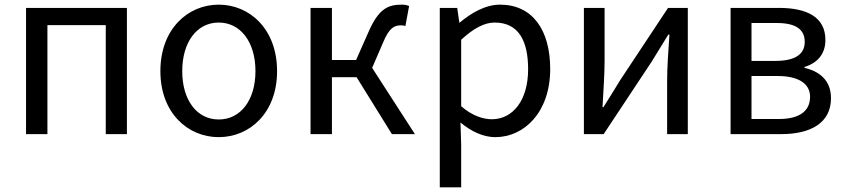

<svg xmlns="http://www.w3.org/2000/svg" viewBox="-20 -577 3638 826"><path d="M92 0H184V-469H435V0H526V-543H92Z M921 13C1054 13 1172 -91 1172 -271C1172 -452 1054 -557 921 -557C788 -557 670 -452 670 -271C670 -91 788 13 921 13ZM921 -63C827 -63 764 -146 764 -271C764 -396 827 -480 921 -480C1015 -480 1079 -396 1079 -271C1079 -146 1015 -63 921 -63Z M1316 0H1408V-245H1514L1666 0H1765L1581 -285L1628 -394C1655 -459 1677 -468 1706 -468C1714 -468 1718 -467 1724 -465L1740 -551C1732 -555 1720 -557 1708 -557C1649 -557 1609 -539 1566 -441L1512 -319H1408V-543H1316Z M1872 229H1964V45L1961 -50C2010 -9 2062 13 2111 13C2235 13 2347 -94 2347 -280C2347 -448 2271 -557 2131 -557C2068 -557 2007 -521 1958 -480H1956L1947 -543H1872ZM2096 -64C2060 -64 2012 -78 1964 -120V-406C2016 -454 2063 -480 2108 -480C2212 -480 2252 -400 2252 -279C2252 -145 2186 -64 2096 -64Z M2492 0H2577L2783 -311C2803 -344 2834 -394 2855 -428H2860C2855 -357 2850 -285 2850 -227V0H2939V-543H2854L2648 -232C2628 -199 2597 -149 2576 -116H2572C2576 -186 2581 -259 2581 -316V-543H2492Z M3123 0H3341C3466 0 3555 -47 3555 -155C3555 -233 3503 -271 3441 -285V-289C3497 -306 3531 -345 3531 -405C3531 -504 3451 -543 3331 -543H3123ZM3213 -315V-478H3322C3407 -478 3442 -448 3442 -397C3442 -347 3406 -315 3316 -315ZM3213 -65V-250H3325C3417 -250 3465 -216 3465 -161C3465 -100 3421 -65 3330 -65Z"/></svg>

Font: Noto Sans CJK HK
Style: Regular
Weight: 400
Designer: Ryoko NISHIZUKA 西塚涼子 (kana, bopomofo & ideographs); Paul D. Hunt (Latin, Greek & Cyrillic); Sandoll Communications 산돌커뮤니
Foundry: Adobe
Version: Version 2.004;hotconv 1.0.118;makeotfexe 2.5.65603